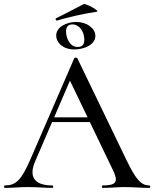

<svg xmlns="http://www.w3.org/2000/svg" viewBox="-24 -916 753 936"><path d="M254 -816C314 -833 371 -847 449 -859C464 -862 393 -901 384 -896C337 -872 301 -852 249 -827C245 -824 248 -814 254 -816ZM250 -743C250 -708 283 -675 338 -675C388 -675 441 -699 441 -741C441 -778 399 -809 348 -809C303 -809 250 -786 250 -743ZM387 -723C387 -698 377 -687 354 -687C318 -687 298 -728 298 -763C298 -786 309 -797 329 -797C362 -797 387 -763 387 -723ZM704 -12C665 -12 639 -39 592 -137L353 -632C351 -636 339 -636 338 -632L125 -141C80 -37 53 -12 0 -12C-6 -12 -6 0 0 0C42 0 64 -4 113 -4C164 -4 191 0 231 0C237 0 237 -12 231 -12C147 -12 113 -51 148 -131L230 -321H414L526 -88C555 -29 543 -12 477 -12C471 -12 471 0 477 0C516 0 542 -4 585 -4C623 -4 666 0 704 0C710 0 710 -12 704 -12ZM240 -344 317 -523 403 -344Z"/></svg>

Font: Cormorant Infant Book
Style: Regular
Weight: 500
Designer: Christian Thalmann (Catharsis Fonts)
Version: Version 1.000;PS 002.000;hotconv 1.0.88;makeotf.lib2.5.64775